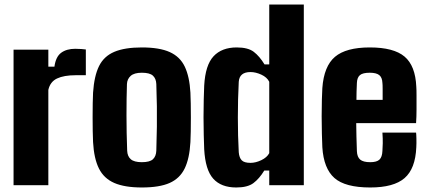

<svg xmlns="http://www.w3.org/2000/svg" viewBox="-20 -820 1894 850"><path d="M40 0V-600H194V-525H221Q227 -569 251 -586.5Q275 -604 313 -604Q327 -604 340 -603Q353 -602 360 -601V-487H315Q263 -487 232.5 -472.5Q202 -458 194 -422V0Z M608 10Q532 10 486 -10Q440 -30 418 -74Q396 -118 392 -191Q391 -210 390.5 -239.5Q390 -269 390 -301.5Q390 -334 390.5 -363Q391 -392 392 -410Q397 -484 418.5 -527.5Q440 -571 486 -590.5Q532 -610 608 -610Q686 -610 731.5 -589.5Q777 -569 798 -525Q819 -481 823 -410Q824 -391 824.5 -361.5Q825 -332 825 -299.5Q825 -267 824.5 -238Q824 -209 823 -191Q819 -118 797.5 -74Q776 -30 731 -10Q686 10 608 10ZM608 -102Q643 -102 657 -115Q671 -128 672 -153Q674 -212 674.5 -258.5Q675 -305 674.5 -350Q674 -395 672 -448Q671 -472 657 -485Q643 -498 608 -498Q574 -498 558.5 -484Q543 -470 542 -448Q540 -387 540 -309.5Q540 -232 543 -153Q544 -128 559 -115Q574 -102 608 -102Z M1172 -800H1325V0H1172V-65H1150Q1128 -29 1102 -9.5Q1076 10 1026 10Q959 10 924 -29Q889 -68 884 -159Q883 -185 882 -222.5Q881 -260 881 -301.5Q881 -343 882 -380Q883 -417 884 -441Q889 -532 925.5 -571Q962 -610 1028 -610Q1078 -610 1103.5 -590.5Q1129 -571 1151 -535H1172ZM1089 -99Q1112 -99 1137 -111Q1162 -123 1172 -142V-458Q1162 -478 1137 -489.5Q1112 -501 1089 -501Q1040 -501 1037 -458Q1033 -382 1033 -300Q1033 -218 1037 -146Q1039 -122 1050 -110.5Q1061 -99 1089 -99Z M1673 -233H1822Q1823 -227 1823.5 -206Q1824 -185 1823 -168Q1819 -73 1771 -31.5Q1723 10 1619 10Q1508 10 1460.5 -32Q1413 -74 1407 -168Q1406 -191 1405 -228Q1404 -265 1404 -305.5Q1404 -346 1405 -380Q1406 -414 1407 -430Q1414 -527 1463 -568.5Q1512 -610 1617 -610Q1723 -610 1771 -569.5Q1819 -529 1823 -436Q1824 -424 1824 -396.5Q1824 -369 1824 -336Q1824 -303 1822 -275H1557Q1557 -246 1558 -216Q1559 -186 1560 -151Q1561 -125 1574.5 -113.5Q1588 -102 1619 -102Q1648 -102 1660 -113.5Q1672 -125 1673 -152Q1674 -167 1674.5 -185.5Q1675 -204 1673 -233ZM1617 -498Q1586 -498 1573.5 -487.5Q1561 -477 1560 -453Q1559 -433 1558.5 -414Q1558 -395 1558 -378H1674Q1674 -404 1674 -425Q1674 -446 1673 -453Q1672 -477 1659 -487.5Q1646 -498 1617 -498Z"/></svg>

Font: Big Shoulders Text Black
Style: Regular
Weight: 900
Designer: Patric King
Foundry: XO Type Co
Version: Version 1.000; ttfautohint (v1.8.2)